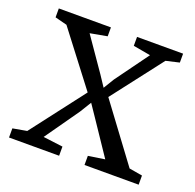

<svg xmlns="http://www.w3.org/2000/svg" viewBox="-102 -654 772 760"><g transform="rotate(20 283.5 -274.0)"><path d="M70 -49 242.5 -274 72 -497 21.5 -510V-547.5H241V-510L169.5 -497L265 -359L295.5 -313L322.5 -357.5L424 -497L351 -510V-547.5H545V-510L489 -497L325.5 -285L501.5 -48L557 -38.5V0H329V-38.5L398.5 -49L303 -191L269.5 -240.5L240 -192.5L139 -49L222 -38.5V0H11V-38.5Z"/></g></svg>

Font: Merriweather 36pt Light
Style: Regular
Weight: 300
Designer: Eben Sorkin
Foundry: Eben Sorkin
Version: Version 2.100